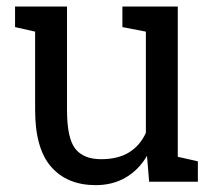

<svg xmlns="http://www.w3.org/2000/svg" viewBox="-20 -548 648 579"><path d="M268.6 10.3Q182.6 10.3 134.3 -44.9Q85.9 -100.1 85.9 -216.8V-452.6L25.4 -466.3V-528.3H182.1V-215.8Q182.1 -131.3 207 -99.6Q231.9 -67.9 284.7 -67.9Q335.9 -67.9 369.4 -88.6Q402.8 -109.4 419.9 -147.5V-452.6L349.1 -466.3V-528.3H516.1V-75.2L576.7 -61.5V0H429.7L423.3 -78.1Q398.4 -35.6 359.1 -12.7Q319.8 10.3 268.6 10.3Z"/></svg>

Font: Roboto Slab
Style: Regular
Weight: 400
Designer: Google
Version: Version 2.000; ttfautohint (v1.8.1.43-b0c9)